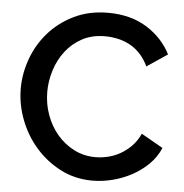

<svg xmlns="http://www.w3.org/2000/svg" viewBox="-52 -764 786 820"><g transform="rotate(5 341.5 -354.0)"><path d="M35 -360Q35 -424 58 -487.5Q81 -551 125.5 -601.5Q170 -652 234 -683Q298 -714 379 -714Q476 -714 545 -671Q614 -628 649 -559L561 -500Q546 -532 525 -554Q504 -576 479 -589Q454 -602 427 -607.5Q400 -613 375 -613Q319 -613 277 -590.5Q235 -568 206.5 -531Q178 -494 163.5 -448Q149 -402 149 -356Q149 -304 166 -257Q183 -210 213.5 -174Q244 -138 286 -116.5Q328 -95 378 -95Q404 -95 431.5 -101.5Q459 -108 484.5 -122.5Q510 -137 531.5 -159Q553 -181 567 -212L660 -159Q643 -119 612 -88.5Q581 -58 542 -37Q503 -16 459.5 -5Q416 6 374 6Q299 6 237 -26Q175 -58 130 -109.5Q85 -161 60 -226.5Q35 -292 35 -360Z"/></g></svg>

Font: Oxford Sans SemiBold
Style: Regular
Weight: 600
Designer: Matt McInerney, Pablo Impallari, Rodrigo Fuenzalida
Foundry: Matt McInerney, Pablo Impallari, Rodrigo Fuenzalida
Version: Version 3.000g; ttfautohint (v1.5) -l 8 -r 28 -G 28 -x 14 -D